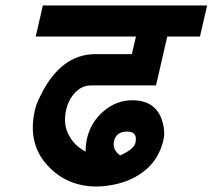

<svg xmlns="http://www.w3.org/2000/svg" viewBox="-20 -653 774 699"><path d="M297 -150Q311 -209 357.5 -248.5Q404 -288 462 -288Q550 -288 572 -208Q582 -173 575 -143Q559 -76 512 -36Q465 4 400 18Q363 26 332 26Q221 26 150 -54Q80 -133 107 -252Q111 -272 127 -304Q201 -456 328 -456H460L475 -520H110L136 -633H734L708 -520H589L548 -342H312Q279 -342 254.5 -317Q230 -292 221 -254Q209 -202 230 -162Q251 -122 292 -101Q291 -123 297 -150ZM443 -174Q403 -174 395 -139Q388 -109 417 -87Q468 -110 473 -133Q482 -174 443 -174Z"/></svg>

Font: Miedinger
Style: Bold-Italic
Weight: 700
Italic angle: -13°
Version: Version 001.000